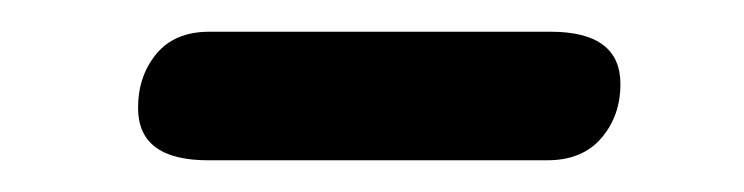

<svg xmlns="http://www.w3.org/2000/svg" viewBox="-20 -327 469 121"><path d="M111 -226Q67 -226 67 -259Q67 -279 78.5 -293Q90 -307 112 -307H327Q371 -307 371 -274Q371 -254 359 -240Q347 -226 325 -226Z"/></svg>

Font: Nunito SemiBold
Style: Italic
Weight: 600
Italic angle: -9°
Designer: Vernon Adams
Foundry: Vernon Adams
Version: Version 3.601; ttfautohint (v1.8.2.53-6de2)